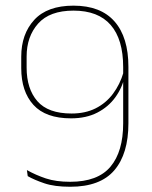

<svg xmlns="http://www.w3.org/2000/svg" viewBox="-20 -668 550 696"><path d="M246.5 -647.5Q345 -647.5 395.2 -590.2Q445.5 -533 445.5 -425.5V-221Q445.5 -110.5 394.5 -50.8Q343.5 9 234.5 9Q177.5 9 140.8 -3.5Q104 -16 80.5 -29.5L77.5 -51.5Q109.5 -33.5 146.2 -21.2Q183 -9 234.5 -9Q334.5 -9 380.5 -63.8Q426.5 -118.5 426.5 -221V-424.5Q426.5 -525.5 381.2 -577.5Q336 -629.5 246.5 -629.5Q160 -629.5 118.2 -582.5Q76.5 -535.5 76.5 -463V-423Q76.5 -346 115.5 -301.2Q154.5 -256.5 239.5 -256.5Q289 -256.5 326.5 -275.2Q364 -294 389.5 -328Q415 -362 428 -406.5L438.5 -393H432.5Q423.5 -350.5 398.2 -315.5Q373 -280.5 332.8 -259.8Q292.5 -239 237.5 -239Q145.5 -239 101.2 -287.8Q57 -336.5 57 -421V-462.5Q57 -544.5 104.2 -596Q151.5 -647.5 246.5 -647.5Z"/></svg>

Font: Anek Devanagari Medium Thin
Style: Regular
Weight: 250
Version: Version 1.003